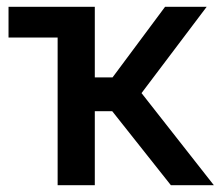

<svg xmlns="http://www.w3.org/2000/svg" viewBox="-20 -543 648 563"><path d="M149 0V-433H5V-523H258V-316H310L464 -523H586L395 -270L607 0H481L309 -217H258V0Z"/></svg>

Font: Raleway SemiBold
Style: Regular
Weight: 600
Designer: Matt McInerney, Pablo Impallari, Rodrigo Fuenzalida
Foundry: Matt McInerney, Pablo Impallari, Rodrigo Fuenzalida
Version: Version 4.026